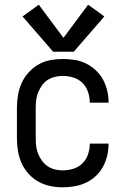

<svg xmlns="http://www.w3.org/2000/svg" viewBox="-20 -789 540 817"><path d="M247 8Q273 8 298 3.5Q323 -1 345.5 -11.5Q368 -22 387 -39.5Q406 -57 418 -79Q430 -101 436 -126Q442 -151 442 -176Q442 -177 442 -177.5Q442 -178 442 -178H362Q362 -178 362 -177.5Q362 -177 362 -177Q362 -154 354.5 -132Q347 -110 331 -94Q315 -78 292.5 -71Q270 -64 247 -64Q231 -64 214 -68Q197 -72 183 -81.5Q169 -91 159 -104.5Q149 -118 142.5 -134Q136 -150 134 -166.5Q132 -183 132 -200V-330Q132 -347 134 -364Q136 -381 142.5 -396.5Q149 -412 159 -426Q169 -440 183 -449Q197 -458 214 -462Q231 -466 247 -466Q270 -466 292.5 -459Q315 -452 331 -436Q347 -420 354.5 -398Q362 -376 362 -353Q362 -353 362 -353Q362 -353 362 -352H442Q442 -353 442 -353.5Q442 -354 442 -354Q442 -379 436 -404Q430 -429 418 -451Q406 -473 387 -490.5Q368 -508 345.5 -519Q323 -530 298 -534Q273 -538 247 -538Q220 -538 193.5 -533Q167 -528 143.5 -514.5Q120 -501 101.5 -480.5Q83 -460 72 -435.5Q61 -411 56.5 -384Q52 -357 52 -330V-200Q52 -173 56.5 -146Q61 -119 72 -94.5Q83 -70 101.5 -49.5Q120 -29 143.5 -16Q167 -3 193.5 2.5Q220 8 247 8ZM206 -569H294L424 -719L355 -769L250 -628L145 -769L76 -719Z"/></svg>

Font: Iosevka SS09
Style: Regular
Weight: 400
Monospace: yes
Designer: Belleve Invis
Foundry: Belleve Invis
Version: Version 5.2.1; ttfautohint (v1.8.3)